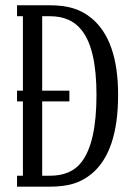

<svg xmlns="http://www.w3.org/2000/svg" viewBox="-20 -700 492 720"><path d="M323.2 -631.8Q422.9 -549.3 422.9 -344.2Q422.9 -130.4 323.2 -47.9Q291.5 -22 254.6 -11Q217.8 0 167 0H43.9V-41H65.9V-319.8H43.9V-359.9H65.9V-639.2H43.9V-680.2H167Q217.3 -680.2 254.4 -668.9Q291.5 -657.7 323.2 -631.8ZM286.1 -92.8Q341.8 -165.5 341.8 -344.2Q341.8 -517.6 286.1 -586.9Q245.6 -639.2 167 -639.2H138.2V-359.9H240.2V-319.8H138.2V-41H167Q247.1 -41 286.1 -92.8Z"/></svg>

Font: Margherita
Style: Regular
Weight: 400
Designer: James Puckett
Foundry: Dunwich Type Founders
Version: Version 1.008;hotconv 1.0.109;makeotfexe 2.5.65596